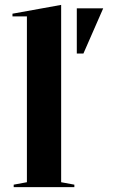

<svg xmlns="http://www.w3.org/2000/svg" viewBox="-20 -765 467 785"><path d="M230 -20 284 -10V0H36V-10L90 -20V-698H31V-709L230 -745ZM294 -546V-731H402L321 -546Z"/></svg>

Font: Kalnia Medium
Style: Regular
Weight: 500
Designer: Frida Medrano
Foundry: Frida Medrano
Version: Version 1.105